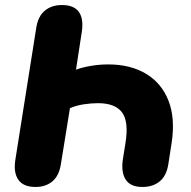

<svg xmlns="http://www.w3.org/2000/svg" viewBox="-20 -734 761 763"><path d="M121 9Q73 9 53 -19.5Q33 -48 41 -99L124 -623Q131 -669 158 -691.5Q185 -714 226 -714Q274 -714 293.5 -686.5Q313 -659 305 -607L282 -457Q305 -466 340 -472Q375 -478 410 -478Q498 -478 560 -441Q622 -404 649.5 -334Q677 -264 662 -166L649 -82Q642 -36 615 -13.5Q588 9 546 9Q499 9 480 -19.5Q461 -48 468 -99L479 -168Q492 -252 464.5 -288Q437 -324 369 -324Q343 -324 313 -319.5Q283 -315 258 -304L222 -82Q215 -36 188.5 -13.5Q162 9 121 9Z"/></svg>

Font: Nunito Black
Style: Italic
Weight: 900
Italic angle: -9°
Designer: Vernon Adams
Foundry: Vernon Adams
Version: Version 3.601; ttfautohint (v1.8.2.53-6de2)